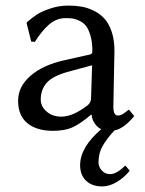

<svg xmlns="http://www.w3.org/2000/svg" viewBox="-20 -459 521 688"><path d="M310.1 -225.1 225.1 -202.1Q169.4 -187 147.7 -162.6Q126 -138.2 126 -102.1Q126 -77.6 147 -59.3Q168 -41 200.2 -41Q240.2 -41 292 -80.1Q306.2 -90.8 306.2 -106ZM444.8 152.8Q424.3 178.2 397.9 193.6Q371.6 209 346.2 209Q309.6 209 288.3 188.5Q267.1 168 267.1 132.8Q267.1 68.8 342.8 3.9Q331.1 -1.5 322.8 -12.2Q314.5 -22.9 311.8 -31.5Q309.1 -40 308.1 -47.9H306.2Q265.6 -13.7 238.3 -2Q210.9 9.8 169.9 9.8Q111.8 9.8 78.4 -17.3Q44.9 -44.4 44.9 -98.1Q44.9 -148.9 89.4 -187.5Q133.8 -226.1 210.9 -243.2L304.2 -264.2Q311 -266.6 311 -275.9Q311 -308.1 304.2 -331.3Q297.4 -354.5 288.1 -366.2Q278.8 -377.9 264.2 -384.8Q249.5 -391.6 239.3 -392.8Q229 -394 214.8 -394Q182.1 -394 155.8 -371.1Q129.4 -348.1 105 -309.1L91.8 -310.1L75.2 -377L78.1 -380.9Q96.2 -396 111.1 -406.2Q126 -416.5 158 -427.7Q189.9 -439 225.1 -439Q250 -439 271.7 -435.3Q293.5 -431.6 315.9 -420.7Q338.4 -409.7 354.2 -392.3Q370.1 -375 380.1 -345.5Q390.1 -315.9 390.1 -276.9Q390.1 -273.4 388.2 -183.1Q386.2 -92.8 386.2 -76.2Q386.2 -44.9 402.8 -44.9Q409.7 -44.9 416 -48.1Q422.4 -51.3 431.4 -58.3Q440.4 -65.4 440.9 -65.9L443.8 -64L460.9 -43Q423.3 2.4 390.1 8.3Q360.8 40 346.9 65.7Q333 91.3 333 122.1Q333 138.7 344.7 151.9Q356.4 165 375 165Q387.2 165 401.9 156Q416.5 147 428.2 134.8L431.2 136.2Z"/></svg>

Font: Linux Biolinum
Style: Regular
Weight: 400
Designer: Philipp H. Poll
Foundry: Philipp H. Poll
Version: Version 0.6.4